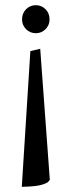

<svg xmlns="http://www.w3.org/2000/svg" viewBox="-20 -481 276 740"><path d="M118 -461Q140 -461 155.5 -445.5Q171 -430 171 -406Q171 -384 155.5 -368.5Q140 -353 118 -353Q96 -353 80.5 -368.5Q65 -384 65 -406Q65 -430 80.5 -445.5Q96 -461 118 -461ZM64 239 97 -284 135 -293 172 212Q172 212 167 218.5Q162 225 139.5 231.5Q117 238 64 239Z"/></svg>

Font: Average
Style: Regular
Weight: 400
Designer: Eduardo Tunni
Foundry: Eduardo Rodriguez Tunni
Version: Version 1.003; ttfautohint (v1.8.4.7-5d5b)